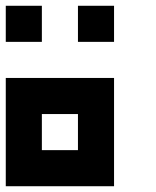

<svg xmlns="http://www.w3.org/2000/svg" viewBox="-20 -520 540 665"><path d="M125 -500V-375H0V-500ZM375 -500V-375H250V-500ZM375 -250V125H0V-250ZM125 -125V0H250V-125Z"/></svg>

Font: Bytesized
Style: Regular
Weight: 400
Monospace: yes
Designer: baltdev
Version: Version 1.000